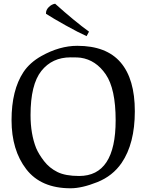

<svg xmlns="http://www.w3.org/2000/svg" viewBox="-20 -997 785 1031"><path d="M227 -923V-927Q227 -944 242 -959Q257 -974 276 -977Q382 -882 458 -827L445 -803Q402 -822 333 -860.5Q264 -899 227 -923ZM106 -610Q140 -661 202 -696Q300 -751 395 -751Q551 -751 627.5 -662Q704 -573 704 -399.5Q704 -226 633 -122Q585 -52 502.5 -19Q420 14 359 14Q200 14 121 -88.5Q42 -191 42 -352Q42 -513 106 -610ZM144 -379Q144 -278 174 -202Q188 -169 216.5 -132Q245 -95 288 -73.5Q331 -52 405 -52Q601 -52 601 -351Q601 -520 548 -597.5Q495 -675 413 -687Q404 -689 359 -689Q260 -689 202 -616Q144 -543 144 -379Z"/></svg>

Font: Prociono
Style: Regular
Weight: 400
Designer: Barry Schwartz
Foundry: The Crud Factory
Version: Version 2.301